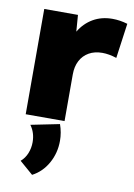

<svg xmlns="http://www.w3.org/2000/svg" viewBox="-86 -553 610 877"><g transform="rotate(10 218.5 -115.0)"><path d="M229 0H48.8V-488.3H205.1L210.9 -411.6Q235.4 -452.6 274.4 -475.3Q313.5 -498 363.8 -498Q380.9 -498 398.4 -495.4Q416 -492.7 434.1 -487.3L411.6 -325.2Q376 -336.9 345.2 -336.9Q309.6 -336.9 283.4 -322Q257.3 -307.1 243.2 -280.3Q229 -253.4 229 -216.3ZM125.5 267.6 63 213.4Q82.5 196.8 92.3 172.1Q102.1 147.5 102.1 120.6Q102.1 76.7 78.1 43.9L210.9 17.1Q224.1 54.2 224.1 92.8Q224.1 149.4 197.5 196.8Q170.9 244.1 125.5 267.6Z"/></g></svg>

Font: Kumbh Sans Black
Style: Regular
Weight: 900
Version: Version 1.005